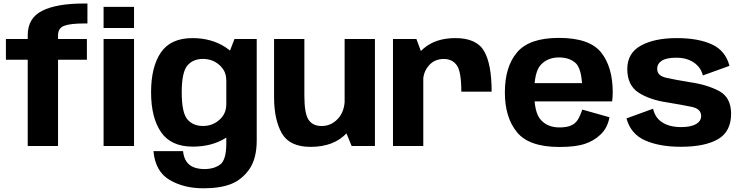

<svg xmlns="http://www.w3.org/2000/svg" viewBox="-20 -809 4112 1064"><path d="M133.6 0H301.6V-477.8H461.6V-592.7H301.6V-613.1Q301.6 -653 335.5 -666Q369.3 -679 448.3 -679H464.5V-789.5H443.8Q294.4 -789.5 214 -749.3Q133.6 -709.1 133.6 -613.6V-592.7H12.8V-477.8H133.6ZM554 0H722.7V-593H554ZM554 -771V-653.7H722.7V-771Z M1106.7 234.5Q1199.1 234.5 1259.4 211.1Q1319.7 187.7 1361.2 129.3Q1402.7 70.9 1402.7 -32.1V-592.7H1279.4L1234.1 -476V-14.8Q1234.1 77.1 1200.4 102.5Q1166.7 127.9 1112.2 127.9Q1079.7 127.9 1053.8 118Q1027.9 108 1012.9 85.6Q997.8 63.1 994.4 28.4H830.3Q840.8 141.8 919.9 188.1Q999 234.5 1106.7 234.5ZM1048.4 3.6Q1154.5 3.6 1231.6 -44.9Q1308.7 -93.5 1308.7 -154.2L1233.7 -228.1Q1233.7 -178.6 1195.6 -144.7Q1157.4 -110.9 1105.2 -110.9Q1048.9 -110.9 1018 -148.1Q987.1 -185.3 987.1 -297Q987.1 -408.2 1018 -445.3Q1048.9 -482.5 1105.2 -482.5Q1157.4 -482.5 1195.6 -448.9Q1233.7 -415.3 1233.7 -366.5L1308 -435.6Q1308 -495.4 1230.3 -546.6Q1152.7 -597.8 1046.6 -597.8Q926 -597.8 871.6 -518.2Q817.2 -438.6 817.2 -297.7Q817.2 -157 872.5 -76.7Q927.8 3.6 1048.4 3.6Z M1928.6 0H2057.7V-592.7H1889.8V-94.7ZM1666.7 -593H1498.8V-271.2Q1498.8 -145.1 1542 -70.1Q1585.2 4.9 1701.2 4.9Q1830.3 4.9 1901.6 -71.5Q1972.8 -148 1972.8 -226L1890.5 -260.5Q1890.5 -192.4 1853.1 -151.5Q1815.6 -110.7 1762.8 -110.7Q1712.9 -110.7 1689.8 -145.5Q1666.7 -180.3 1666.7 -279.4Z M2536.5 -300.9H2704.5Q2704.5 -453.7 2662.8 -525.8Q2621 -597.9 2503.4 -597.9Q2394.7 -597.9 2327.7 -540.6Q2260.7 -483.3 2260.7 -399.4L2325 -361.3Q2325 -408.5 2356.2 -445.4Q2387.3 -482.2 2440 -482.2Q2485.9 -482.2 2511.2 -447.6Q2536.5 -412.9 2536.5 -300.9ZM2157.8 0H2325.7V-490L2287.7 -592.7H2157.8Z M3080.3 5.5V-102.8Q3016.2 -102.8 2978.6 -143Q2940.4 -182.3 2940.4 -296.4Q2940.4 -412.9 2978.6 -451.6Q3016.9 -490.7 3077.6 -490.7Q3139.8 -490.7 3174.3 -455.2Q3199.9 -424.7 3205.6 -348.4H2925.2V-246.9H3372.2Q3375.5 -269.5 3375.5 -297.1Q3375.5 -437.6 3311.2 -518.5Q3246.1 -599 3077.3 -599Q2913.7 -599 2846 -519.6Q2777.8 -440.2 2777.8 -296.8Q2777.8 -157.2 2845.6 -75.6Q2912.4 5.5 3080.3 5.5ZM3080.3 -102.8V5.5Q3169.5 5.5 3221.4 -11.9Q3273 -28.9 3309.9 -65.2Q3346.7 -100.6 3357.5 -159.2L3207 -201.7Q3196.5 -170 3182.4 -146.2Q3167.7 -122.8 3142.6 -112.7Q3117.9 -102.8 3080.3 -102.8Z M3752.5 4.4Q3886.3 4.4 3958.9 -37.7Q4031.5 -79.8 4031.5 -178.8Q4031.5 -268.9 3964.8 -304.7Q3898 -340.4 3798.2 -354.3Q3720.8 -367.1 3671.3 -378.2Q3621.9 -389.3 3621.9 -427.3Q3621.9 -456.4 3647.8 -472.8Q3673.7 -489.2 3727.9 -489.2Q3785.9 -489.2 3824.9 -462.6Q3863.9 -436.1 3875.1 -391L4022.4 -444Q4001 -528 3925.3 -562.9Q3849.6 -597.9 3730.1 -597.9Q3606.9 -597.9 3531.6 -556.3Q3456.2 -514.6 3456.2 -426.9Q3456.2 -337 3517.7 -296.4Q3579.2 -255.8 3680.4 -241Q3761.2 -227.7 3813.4 -216.8Q3865.5 -205.8 3865.5 -166.3Q3865.5 -137.4 3836.4 -121Q3807.4 -104.7 3755.1 -104.7Q3691.4 -104.7 3650.9 -130.2Q3610.3 -155.7 3599.1 -206.5L3451.7 -152.8Q3475.4 -66 3555.2 -30.8Q3635 4.4 3752.5 4.4Z"/></svg>

Font: Anybody Thin
Style: Regular
Weight: 100
Designer: Tyler Finck
Foundry: Etcetera Type Company
Version: Version 1.114;gftools[0.9.25]